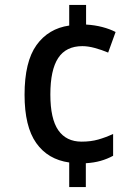

<svg xmlns="http://www.w3.org/2000/svg" viewBox="-20 -837 563 774"><path d="M327 -738Q362 -736 392.5 -728Q423 -720 446 -708L416 -625Q390 -636 362.5 -643.5Q335 -651 312 -651Q246 -651 214.5 -603Q183 -555 183 -456Q183 -358 215 -312Q247 -266 309 -266Q346 -266 376 -274.5Q406 -283 436 -297V-209Q412 -196 385.5 -188.5Q359 -181 326 -179V-83H259V-182Q173 -194 126 -260.5Q79 -327 79 -455Q79 -588 127 -655Q175 -722 259 -734V-817H327Z"/></svg>

Font: Noto Sans Telugu UI SemiCondensed Medium
Style: Regular
Weight: 500
Width: 4
Designer: Jelle Bosma - Monotype Design Team
Foundry: Monotype Imaging Inc.
Version: Version 2.005; ttfautohint (v1.8.4.7-5d5b)